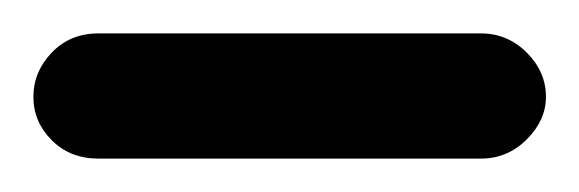

<svg xmlns="http://www.w3.org/2000/svg" viewBox="-21 -663 347 115"><path d="M-1 -605Q-1 -620 10 -631.5Q21 -643 38 -643H267Q283 -643 294.5 -631.5Q306 -620 306 -605Q306 -591 294.5 -579.5Q283 -568 267 -568H38Q21 -568 10 -579Q-1 -590 -1 -605Z"/></svg>

Font: 寒蝉全圆体 Bold
Style: Regular
Weight: 700
Designer: Warren2060
      Designed by Motoya company      

      [Varela Round]
      Joe Prince(Latin component); Avraham Cornf
Foundry: ChillType
Version: Version 3.200